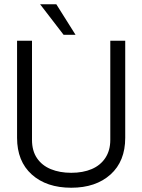

<svg xmlns="http://www.w3.org/2000/svg" viewBox="-20 -871 667 900"><path d="M60 -225V-680H130V-215Q130 -164 153.5 -129.5Q177 -95 218.5 -78Q260 -61 314 -61Q369 -61 410 -78.5Q451 -96 474 -131Q497 -166 497 -215V-680H567V-225Q567 -115 498 -53Q429 9 314 9Q198 9 129 -53Q60 -115 60 -225ZM168 -851H244L334 -708H278Z"/></svg>

Font: Teachers[wght]
Style: Regular
Weight: 400
Designer: Alfredo Marco Pradil & Chank Diesel
Version: Version 1.000;Glyphs 3.1.2 (3151)